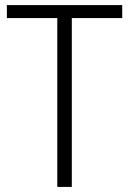

<svg xmlns="http://www.w3.org/2000/svg" viewBox="-20 -734 507 754"><path d="M262 0H205V-663H7V-714H460V-663H262Z"/></svg>

Font: Noto Sans Lao UI SemCond Light
Style: Regular
Weight: 300
Width: 4
Designer: Monotype Design Team
Foundry: Monotype Imaging Inc.
Version: Version 2.000; ttfautohint (v1.8.4.7-5d5b)